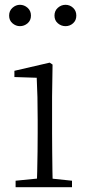

<svg xmlns="http://www.w3.org/2000/svg" viewBox="-20 -780 365 800"><path d="M63 -671Q46 -671 32 -683Q18 -695 18 -715Q18 -735 32 -747.5Q46 -760 63 -760Q81 -760 95 -747.5Q109 -735 109 -715Q109 -695 95 -683Q81 -671 63 -671ZM253 -671Q235 -671 221 -683Q207 -695 207 -715Q207 -735 221 -747.5Q235 -760 253 -760Q271 -760 284.5 -747.5Q298 -735 298 -715Q298 -695 284.5 -683Q271 -671 253 -671ZM45 0V-27L156 -38H175L280 -27V0ZM133 0Q134 -24 135 -64.5Q136 -105 136.5 -149Q137 -193 137 -226V-281Q137 -332 136 -375Q135 -418 133 -456L40 -459V-485L187 -519L199 -511L197 -377V-226Q197 -193 197.5 -149Q198 -105 198.5 -64.5Q199 -24 200 0Z"/></svg>

Font: Noto Serif JP ExtraLight ExtraLight
Style: Regular
Weight: 250
Version: Version 2.003-H1;hotconv 1.1.1;makeotfexe 2.6.0